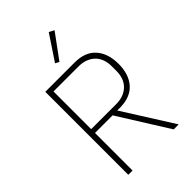

<svg xmlns="http://www.w3.org/2000/svg" viewBox="-271 -1038 1142 1142"><g transform="rotate(-45 300.0 -467.5)"><path d="M140 0H104V-698H350Q439 -698 484.5 -646.5Q530 -595 530 -507Q530 -421 486 -370Q442 -319 357 -317H328L528 0H486L288 -316H140ZM350 -348Q386 -348 412.5 -359Q439 -370 456.5 -388.5Q474 -407 482.5 -432Q491 -457 491 -485V-529Q491 -556 482.5 -581Q474 -606 456.5 -624.5Q439 -643 412.5 -654Q386 -665 350 -665H140V-348ZM289 -764 265 -777 370 -935 402 -918Z"/></g></svg>

Font: IBM Plex Mono ExtLt
Style: Regular
Weight: 200
Monospace: yes
Designer: Mike Abbink, Paul van der Laan, Pieter van Rosmalen
Foundry: Bold Monday
Version: Version 2.3